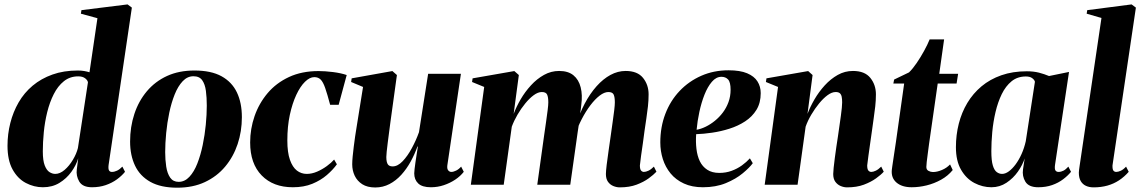

<svg xmlns="http://www.w3.org/2000/svg" viewBox="-20 -837 5167 870"><path d="M472 -89Q470 -71.5 474 -64.8Q478 -58 487 -58Q498.5 -58 510.5 -63.8Q522.5 -69.5 534.5 -82L546.5 -58.5Q532 -40.5 509.8 -24.2Q487.5 -8 459 1.8Q430.5 11.5 397 11.5Q354.5 11.5 339.2 -14.2Q324 -40 328 -69.5L334.5 -120Q325 -88 303.2 -58Q281.5 -28 249.2 -8.2Q217 11.5 174.5 11.5Q134 11.5 97 -8Q60 -27.5 37 -69.2Q14 -111 14 -176.5Q14 -229.5 26.8 -279.8Q39.5 -330 64.5 -373.2Q89.5 -416.5 128 -448.8Q166.5 -481 217.5 -499.2Q268.5 -517.5 333 -517.5Q348.5 -517.5 362.5 -515Q376.5 -512.5 385.5 -509.5L421.5 -754.5L346.5 -775L349 -791L558 -817L577.5 -802.5ZM378.5 -464Q377 -473.5 365.8 -482.2Q354.5 -491 334.5 -491Q297 -491 269.5 -469Q242 -447 223.5 -410.2Q205 -373.5 194 -329Q183 -284.5 178.5 -238.2Q174 -192 174 -151.5Q174 -109 182.8 -87Q191.5 -65 204.5 -57Q217.5 -49 230.5 -49Q251.5 -49 272.8 -67.2Q294 -85.5 310.2 -112.8Q326.5 -140 333 -166Z M861 -517.5Q936.5 -517.5 983.8 -491.5Q1031 -465.5 1053.5 -418.2Q1076 -371 1076 -306Q1076 -242 1056.8 -184.2Q1037.5 -126.5 1000.2 -82Q963 -37.5 908.5 -12Q854 13.5 783 13.5Q708.5 13.5 661.2 -13Q614 -39.5 591.8 -86.5Q569.5 -133.5 569.5 -195.5Q569.5 -262 588.8 -320.5Q608 -379 645.5 -423.5Q683 -468 737 -492.8Q791 -517.5 861 -517.5ZM856.5 -491.5Q829 -491.5 807.8 -469Q786.5 -446.5 771.5 -409Q756.5 -371.5 747 -326.2Q737.5 -281 733 -234.2Q728.5 -187.5 728.5 -147.5Q728.5 -113 733.2 -82Q738 -51 751.2 -32Q764.5 -13 789.5 -13Q817 -13 838.2 -35.8Q859.5 -58.5 874.2 -96.2Q889 -134 898.5 -179.8Q908 -225.5 912.5 -272Q917 -318.5 917 -358.5Q917 -395 913 -425.2Q909 -455.5 896.2 -473.5Q883.5 -491.5 856.5 -491.5Z M1307 11.5Q1218 11.5 1165.8 -42Q1113.5 -95.5 1113.5 -191.5Q1113.5 -253 1133.5 -310.8Q1153.5 -368.5 1192.5 -414.8Q1231.5 -461 1289.5 -488Q1347.5 -515 1423.5 -515Q1452.5 -515 1488.8 -510.5Q1525 -506 1551 -497L1514.5 -362H1476Q1463 -411 1453.5 -438.2Q1444 -465.5 1433 -476.5Q1422 -487.5 1404 -487.5Q1383.5 -487.5 1362 -466.5Q1340.5 -445.5 1322.5 -407Q1304.5 -368.5 1293.2 -316.2Q1282 -264 1282 -200.5Q1282 -146 1293.8 -112.8Q1305.5 -79.5 1325.2 -64.2Q1345 -49 1370 -49Q1393 -49 1416.8 -59.2Q1440.5 -69.5 1461 -84.5Q1481.5 -99.5 1494 -114L1506.5 -92.5Q1489 -68 1461.2 -44Q1433.5 -20 1395.2 -4.2Q1357 11.5 1307 11.5Z M1680.5 12.5Q1644.5 12.5 1621.5 -2.2Q1598.5 -17 1587.2 -40.8Q1576 -64.5 1576 -92.5Q1576 -107 1578 -128Q1580 -149 1583 -172.8Q1586 -196.5 1589.2 -219Q1592.5 -241.5 1595.5 -259L1625 -443L1571 -465.5L1573.5 -482L1758 -515L1778.5 -497L1749 -283Q1746.5 -263.5 1743.2 -238.8Q1740 -214 1737 -190.8Q1734 -167.5 1732.2 -149.8Q1730.5 -132 1730.5 -125.5Q1730.5 -112.5 1732.8 -103Q1735 -93.5 1741.2 -88.2Q1747.5 -83 1759.5 -83Q1782 -83 1804.5 -106.5Q1827 -130 1846.2 -165.8Q1865.5 -201.5 1878.5 -238L1920 -502.5H2068.5L2007 -88Q2005 -72 2011 -65Q2017 -58 2025 -58Q2034.5 -58 2046.8 -64Q2059 -70 2069.5 -82L2081.5 -58.5Q2066.5 -39 2043 -23.2Q2019.5 -7.5 1991.2 2Q1963 11.5 1932.5 11.5Q1893 11.5 1875 -5.8Q1857 -23 1857 -51.5Q1857 -57.5 1858.5 -70.8Q1860 -84 1862.5 -101.5Q1865 -119 1868 -137.8Q1871 -156.5 1873.5 -173H1871.5Q1859 -138 1840.8 -104.8Q1822.5 -71.5 1798.5 -45Q1774.5 -18.5 1744.8 -3Q1715 12.5 1680.5 12.5Z M2331 -497 2307.5 -321Q2319.5 -353 2339.2 -387Q2359 -421 2385.8 -450.2Q2412.5 -479.5 2444.8 -497.5Q2477 -515.5 2513.5 -515.5Q2554.5 -515.5 2578.5 -495.8Q2602.5 -476 2611.2 -441.2Q2620 -406.5 2614 -362.5Q2613.5 -355 2611.8 -342.5Q2610 -330 2607.8 -316.2Q2605.5 -302.5 2603.5 -291.5L2588 -264.5Q2605 -321 2629.2 -367Q2653.5 -413 2683.2 -446.2Q2713 -479.5 2746.2 -497.5Q2779.5 -515.5 2815 -515.5Q2868.5 -515.5 2893.8 -484Q2919 -452.5 2919 -409.5Q2919 -382.5 2916 -355.2Q2913 -328 2908.8 -300.2Q2904.5 -272.5 2900.5 -244Q2897.5 -218 2893 -187.8Q2888.5 -157.5 2884.8 -130.8Q2881 -104 2879.5 -87.5Q2879.5 -70 2885 -64Q2890.5 -58 2897.5 -58Q2906.5 -58 2918.2 -63.5Q2930 -69 2943 -82L2954.5 -59Q2941.5 -45 2919.2 -28.8Q2897 -12.5 2864.5 -0.2Q2832 12 2788 12Q2774 12 2759.2 6Q2744.5 0 2735 -13.2Q2725.5 -26.5 2725.5 -48.5Q2725.5 -60.5 2729 -90.2Q2732.5 -120 2737.8 -155.2Q2743 -190.5 2747 -219.5Q2751.5 -253 2756 -283.5Q2760.5 -314 2763.2 -337.5Q2766 -361 2766 -373Q2766 -396.5 2760.8 -408.2Q2755.5 -420 2736.5 -420Q2718.5 -420 2697.2 -403.8Q2676 -387.5 2655 -359.8Q2634 -332 2615.8 -296.8Q2597.5 -261.5 2586 -223.5L2608.5 -315.5Q2606 -298 2604.8 -287.2Q2603.5 -276.5 2601.8 -266Q2600 -255.5 2597.5 -237.5L2564 0H2414.5L2445 -219.5Q2450 -253 2454.2 -283.5Q2458.5 -314 2461.5 -337.5Q2464.5 -361 2464.5 -373Q2464.5 -396.5 2459.2 -408.2Q2454 -420 2435 -420Q2418 -420 2398.5 -405.8Q2379 -391.5 2360 -368.2Q2341 -345 2325 -317.5Q2309 -290 2299 -263L2262.5 0H2113.5L2174 -443L2119 -465.5L2121.5 -482L2310.5 -515Z M3391 -97.5Q3376.5 -77.5 3345.5 -51.8Q3314.5 -26 3269 -7.2Q3223.5 11.5 3165 11.5Q3115.5 11.5 3078.8 -5.5Q3042 -22.5 3018.5 -51.2Q2995 -80 2983.5 -116.2Q2972 -152.5 2972 -191.5Q2972 -261.5 2994.8 -321Q3017.5 -380.5 3059.5 -424.8Q3101.5 -469 3158 -493.8Q3214.5 -518.5 3281 -518.5Q3333.5 -518.5 3365.5 -505Q3397.5 -491.5 3412.2 -468.2Q3427 -445 3427 -415Q3427 -371 3407.8 -339.5Q3388.5 -308 3356.2 -287Q3324 -266 3285.2 -253.8Q3246.5 -241.5 3207 -235.8Q3167.5 -230 3134.5 -229Q3132 -194 3135.8 -162.2Q3139.5 -130.5 3151.2 -106.2Q3163 -82 3184.8 -67.8Q3206.5 -53.5 3239.5 -53.5Q3269.5 -53.5 3295.2 -63Q3321 -72.5 3341.8 -87.5Q3362.5 -102.5 3378 -119.5ZM3249 -489Q3225 -489 3205.8 -466.5Q3186.5 -444 3172.2 -408Q3158 -372 3149 -330Q3140 -288 3136.5 -249Q3156.5 -252.5 3178 -263Q3199.5 -273.5 3219.5 -289.8Q3239.5 -306 3255.5 -327.2Q3271.5 -348.5 3281 -374.5Q3290.5 -400.5 3290.5 -430.5Q3290.5 -464.5 3279.2 -476.8Q3268 -489 3249 -489Z M3639 -321Q3651 -353 3670.8 -387Q3690.5 -421 3717.2 -450.2Q3744 -479.5 3776 -497.5Q3808 -515.5 3845 -515.5Q3898.5 -515.5 3923.8 -484Q3949 -452.5 3949 -409.5Q3949 -382.5 3946 -355.2Q3943 -328 3938.8 -300.2Q3934.5 -272.5 3931 -244Q3927.5 -218 3923 -187.8Q3918.5 -157.5 3915 -130.8Q3911.5 -104 3909.5 -87.5Q3909.5 -70 3915 -64Q3920.5 -58 3928 -58Q3936.5 -58 3948.2 -63.5Q3960 -69 3973 -82L3984.5 -59Q3972 -45 3949.5 -28.8Q3927 -12.5 3894.5 -0.2Q3862 12 3818 12Q3804 12 3789.5 6Q3775 0 3765.2 -13.2Q3755.5 -26.5 3755.5 -48.5Q3755.5 -57.5 3757.5 -77Q3759.5 -96.5 3762.8 -121.5Q3766 -146.5 3769.8 -172.2Q3773.5 -198 3777 -219.5Q3780.5 -245 3784 -268.5Q3787.5 -292 3790.2 -312.2Q3793 -332.5 3794.5 -348.2Q3796 -364 3796 -373Q3796 -388.5 3793.8 -399Q3791.5 -409.5 3785.2 -414.8Q3779 -420 3766.5 -420Q3749.5 -420 3730 -405.8Q3710.5 -391.5 3691.5 -368.2Q3672.5 -345 3656.2 -317.5Q3640 -290 3630.5 -263L3594 0H3445L3505.5 -443L3450.5 -465.5L3453 -482L3642 -515L3662 -497Z M4190 -186.5Q4186.5 -161 4183.8 -139.5Q4181 -118 4179.2 -103Q4177.5 -88 4177.5 -80.5Q4177.5 -68 4187.2 -62.8Q4197 -57.5 4207.5 -57.5Q4226.5 -57.5 4248.2 -66.8Q4270 -76 4285 -92L4297 -66.5Q4275.5 -40 4244.5 -22.8Q4213.5 -5.5 4179 3Q4144.5 11.5 4111 11.5Q4067 11.5 4042.2 -9.8Q4017.5 -31 4021 -67Q4021.5 -72 4023 -82.2Q4024.5 -92.5 4026.8 -107.8Q4029 -123 4032.2 -144Q4035.5 -165 4039.5 -192.5L4077 -458.5H4028L4031.5 -476.5L4099 -509Q4115.5 -525 4133.5 -551.2Q4151.5 -577.5 4167.2 -606.2Q4183 -635 4192.5 -658.5H4258L4236 -502.5H4321.5L4314.5 -458.5H4229Z M4760.5 -89.5Q4758 -70.5 4762.8 -64.2Q4767.5 -58 4776.5 -58Q4787.5 -58 4798.5 -63.5Q4809.5 -69 4821 -82L4833 -58.5Q4819 -41 4797.5 -24.8Q4776 -8.5 4747.8 1.5Q4719.5 11.5 4684.5 11.5Q4641.5 11.5 4626.2 -13.8Q4611 -39 4615.5 -69.5L4623 -119Q4613.5 -89.5 4592.5 -59.5Q4571.5 -29.5 4540.8 -9Q4510 11.5 4472.5 11.5Q4432 11.5 4395 -8Q4358 -27.5 4334.8 -67.8Q4311.5 -108 4311.5 -170Q4311.5 -225.5 4324.5 -276.5Q4337.5 -327.5 4363.2 -370.5Q4389 -413.5 4427.5 -445.8Q4466 -478 4517.5 -496Q4569 -514 4632.5 -514Q4663.5 -514 4687.8 -507.8Q4712 -501.5 4733.5 -492.5L4824 -511ZM4669.5 -466.5Q4667.5 -475 4657.2 -482.8Q4647 -490.5 4628.5 -490.5Q4590.5 -490.5 4563.8 -468.8Q4537 -447 4519.2 -410.5Q4501.5 -374 4491 -329.5Q4480.5 -285 4476.2 -238.8Q4472 -192.5 4472 -152Q4472 -109 4478.8 -87Q4485.5 -65 4496.8 -57Q4508 -49 4520.5 -49Q4535.5 -49 4551.2 -60.5Q4567 -72 4582 -92.2Q4597 -112.5 4609 -139.2Q4621 -166 4628 -197Z M5021 -87.5Q5020.5 -69.5 5025.2 -63.8Q5030 -58 5038 -58Q5046.5 -58 5058.2 -63.2Q5070 -68.5 5082.5 -82L5094.5 -58.5Q5075 -36 5050.8 -20Q5026.5 -4 4997.8 4Q4969 12 4935.5 12Q4915.5 12 4900.5 5Q4885.5 -2 4877 -16.5Q4868.5 -31 4868.5 -55Q4868.5 -59.5 4869.5 -67.2Q4870.5 -75 4872 -85.2Q4873.5 -95.5 4875 -105.5L4971 -755.5L4904 -775L4906.5 -791L5107.5 -817L5127 -802.5Z"/></svg>

Font: Merriweather 144pt ExtraBold
Style: Italic
Weight: 800
Italic angle: -7.8°
Version: Version 2.101